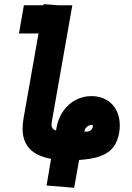

<svg xmlns="http://www.w3.org/2000/svg" viewBox="-20 -766 640 932"><path d="M228 5Q156.5 -8 123 -45Q89.5 -82 89.5 -142Q89.5 -162.5 94.5 -192.5L167 -603.5H72L96 -740.5H191L192 -746L261 -740.5H331L307 -603.5L232 -178Q230 -165 230 -160.5Q230 -150.5 234.8 -143.5Q239.5 -136.5 252 -132.5L254.5 -147Q262.5 -191.5 286.5 -226.2Q310.5 -261 346.2 -280.2Q382 -299.5 424 -299.5Q465.5 -299.5 496.5 -281.5Q527.5 -263.5 544.5 -231.5Q561.5 -199.5 561.5 -157.5Q561.5 -138 558 -119Q550.5 -78.5 530 -51.5Q509.5 -24.5 469.5 -9Q429.5 6.5 364 10.5L340 145.5L206 134.5ZM398.5 -127Q412 -127 420.2 -133.5Q428.5 -140 430.5 -151L431 -154.5Q431 -159.5 425 -159.5Q412.5 -159.5 402.2 -150.5Q392 -141.5 390 -130L389.5 -127Z"/></svg>

Font: JuliaMono Black
Style: Italic
Weight: 900
Italic angle: -9°
Monospace: yes
Designer: cormullion
Foundry: corm
Version: Version 0.057; ttfautohint (v1.8.4)